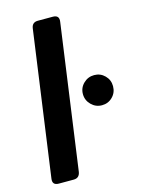

<svg xmlns="http://www.w3.org/2000/svg" viewBox="-115 -825 664 893"><g transform="rotate(-15 217.0 -378.5)"><path d="M55 0Q23 0 28 -32L125 -729Q129 -757 157 -757H229Q261 -757 256 -725L159 -28Q154 0 127 0ZM344 -300Q314 -300 292.5 -321.5Q271 -343 271 -373Q271 -403 292.5 -424Q314 -445 344 -445Q374 -445 395 -424Q416 -403 416 -373Q416 -342 395 -321Q374 -300 344 -300Z"/></g></svg>

Font: Pitagon Sans Text Bold
Style: Italic
Weight: 700
Italic angle: -8°
Designer: Travis Tran
Foundry: Pitagon
Version: Version 1.001; ttfautohint (v1.8.4.7-5d5b);gftools[0.9.26]